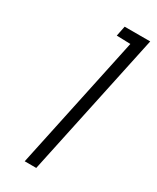

<svg xmlns="http://www.w3.org/2000/svg" viewBox="-183 -754 658 807"><g transform="rotate(30 146.5 -350.0)"><path d="M159 -651 226 -649 88 0H144L293 -700H169Z"/></g></svg>

Font: Advent Pro
Style: Italic
Weight: 400
Italic angle: -12°
Designer: VivaRado, Andreas Kalpakidis
Foundry: VivaRado, Andreas Kalpakidis
Version: Version 3.000